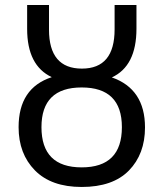

<svg xmlns="http://www.w3.org/2000/svg" viewBox="-20 -734 651 764"><path d="M557 -227Q557 -380 425 -426Q523 -471 523 -620V-714H436V-617Q436 -461 306 -461Q175 -461 175 -616V-714H88V-619Q88 -473 186 -427Q54 -384 54 -228Q54 -122 119 -56Q184 10 305 10Q429 10 493 -55.5Q557 -121 557 -227ZM145 -228Q145 -386 305 -386Q465 -386 465 -228Q465 -68 305 -68Q145 -68 145 -228Z"/></svg>

Font: Noto Sans UI SemiCondensed
Style: Regular
Weight: 400
Width: 4
Designer: Monotype Design Team
Foundry: Monotype Imaging Inc.
Version: 1.001